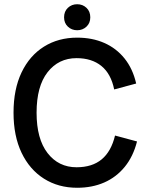

<svg xmlns="http://www.w3.org/2000/svg" viewBox="-20 -878 707 908"><path d="M345 10Q256 10 188 -33Q120 -76 82 -155.5Q44 -235 44 -345Q44 -456 82 -535.5Q120 -615 188 -657.5Q256 -700 345 -700Q416 -700 473 -675Q530 -650 569 -601.5Q608 -553 624 -483L520 -455Q505 -529 459.5 -566Q414 -603 342 -603Q257 -603 205 -536.5Q153 -470 153 -345Q153 -221 205 -154Q257 -87 342 -87Q416 -87 461 -124.5Q506 -162 524 -237L628 -209Q610 -138 570 -89Q530 -40 473 -15Q416 10 345 10ZM345 -735Q319 -735 301 -752Q283 -769 283 -796Q283 -824 301 -841Q319 -858 345 -858Q371 -858 389 -841Q407 -824 407 -796Q407 -769 389 -752Q371 -735 345 -735Z"/></svg>

Font: Radio Canada Big
Style: Regular
Weight: 400
Designer: Étienne Aubert Bonn
Foundry: Coppers and Brasses
Version: Version 1.001